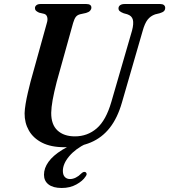

<svg xmlns="http://www.w3.org/2000/svg" viewBox="-20 -720 842 956"><path d="M405.5 -25 411 -6Q356 20.5 324.5 58Q293 95.5 293 131Q293 151 302.8 161.2Q312.5 171.5 328.5 171.5Q343 171.5 357.5 164.2Q372 157 384 144.5Q390 139 394.5 137Q399 135 404.5 136.5Q409 138 411 143.8Q413 149.5 406 159Q392 181 360.2 198.5Q328.5 216 287.5 216Q244.5 216 221.8 198.5Q199 181 199 150Q199 117 221.5 85.8Q244 54.5 289.8 26.2Q335.5 -2 405.5 -25ZM534.5 -213 637.5 -568Q646.5 -602.5 641.5 -622Q636.5 -641.5 613.5 -649L595.5 -654Q581.5 -659.5 575.8 -664.8Q570 -670 570 -678.5Q570 -688 578 -694Q586 -700 601 -700H777.5Q790 -700 796.2 -694.8Q802.5 -689.5 802.5 -681Q802.5 -670.5 796.2 -664.5Q790 -658.5 775 -654L752.5 -648.5Q729.5 -640.5 715 -622Q700.5 -603.5 690 -565L587 -209Q565 -132.5 526.5 -83.5Q488 -34.5 432 -10.8Q376 13 301 13Q233.5 13 189.5 -9.5Q145.5 -32 123.8 -70.2Q102 -108.5 102.5 -156Q103 -175.5 107.5 -202.8Q112 -230 118.8 -259Q125.5 -288 132 -313L213.5 -606.5Q218.5 -622.5 215 -635Q211.5 -647.5 200 -651L174.5 -657Q163 -662.5 158.5 -667.2Q154 -672 154 -680.5Q154.5 -689 161.8 -694.5Q169 -700 182 -700H409.5Q435 -700 435 -682Q435 -674 428.8 -666.8Q422.5 -659.5 408.5 -655.5L379 -649Q365 -645.5 357.5 -635.8Q350 -626 344 -605.5L262.5 -313Q248.5 -258.5 242 -221.8Q235.5 -185 235 -158.5Q234.5 -100 266.2 -70.5Q298 -41 353 -41Q415.5 -41 461.8 -81Q508 -121 534.5 -213Z"/></svg>

Font: Fraunces Medium
Style: Italic
Weight: 500
Italic angle: -16°
Version: Version 1.000;[b76b70a41]